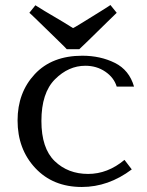

<svg xmlns="http://www.w3.org/2000/svg" viewBox="-20 -733 584 765"><path d="M331 -40Q409 -40 476 -96L505 -58Q412 12 306 12Q191 12 120.5 -63.5Q50 -139 50 -253Q50 -364 118.5 -437.5Q187 -511 308 -511Q380 -511 437.5 -482.5Q495 -454 514 -388H445Q434 -424 399.5 -447.5Q365 -471 320 -471Q253 -471 199 -417Q145 -363 145 -251Q145 -142 198 -91Q251 -40 331 -40ZM271 -621Q271 -620 308.5 -643Q346 -666 383.5 -689.5Q421 -713 420 -713L445 -682L408 -646Q371 -609 332.5 -572Q294 -535 296 -537H246Q247 -537 209.5 -573.5Q172 -610 134.5 -646.5Q97 -683 97 -682L121 -712L158 -689Q196 -666 234 -644Z"/></svg>

Font: Tenor Sans
Style: Regular
Weight: 400
Designer: Denis Masharov
Foundry: Denis Masharov
Version: Version 1.1